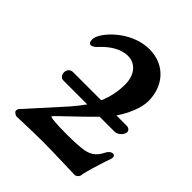

<svg xmlns="http://www.w3.org/2000/svg" viewBox="-179 -742 858 858"><g transform="rotate(45 250.0 -313.0)"><path d="M63 3C71 3 162 -1 227 -1C293 -1 417 4 433 4C437 4 453 -3 454 -19C456 -38 479 -113 497 -165C500 -175 496 -185 486 -185C473 -185 462 -172 458 -163C439 -123 412 -107 368 -103C339 -100 309 -99 279 -99C250 -99 213 -100 189 -103C181 -104 174 -105 174 -109C174 -113 269 -199 327 -259H422C442 -259 463 -281 463 -298C463 -308 453 -316 442 -316H376C406 -360 432 -418 432 -463C432 -553 374 -630 271 -630C154 -630 59 -523 59 -481C59 -466 63 -457 73 -457C85 -457 98 -470 105 -478C134 -509 177 -541 224 -541C276 -541 306 -498 306 -442C306 -396 297 -355 280 -316H102C86 -316 74 -304 74 -287C74 -275 81 -259 97 -259H249C235 -239 219 -219 201 -198L55 -36C49 -30 43 -25 43 -14C43 -5 59 3 63 3Z"/></g></svg>

Font: EB Garamond
Style: Bold
Weight: 700
Designer: Georg Duffner and Octavio Pardo
Foundry: Georg Duffner
Version: Version 1.000;PS 001.000;hotconv 1.0.88;makeotf.lib2.5.64775